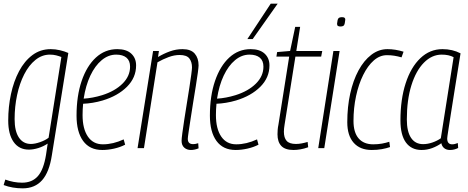

<svg xmlns="http://www.w3.org/2000/svg" viewBox="-23 -811 2561 1051"><path d="M-3 202 6 172Q52 189 98 189Q153 189 184.5 153Q216 117 229 36L238 -25Q214 -9 186.5 -0.5Q159 8 135 8Q81 8 51.5 -34Q22 -76 22 -151Q22 -226 37 -296Q52 -366 81.5 -421.5Q111 -477 154.5 -509.5Q198 -542 255 -542Q280 -542 305.5 -536Q331 -530 351 -521L261 38Q247 131 207.5 175.5Q168 220 101 220Q45 220 -3 202ZM313 -499Q300 -504 284.5 -508Q269 -512 250 -512Q207 -512 171 -483Q135 -454 109.5 -404Q84 -354 70.5 -290.5Q57 -227 57 -159Q57 -93 80.5 -58Q104 -23 146 -23Q168 -23 196.5 -33Q225 -43 243 -57Z M662 -19Q635 -5 601.5 2.5Q568 10 537 10Q468 10 432 -39.5Q396 -89 396 -178Q396 -286 424 -368Q452 -450 502 -496Q552 -542 619 -542Q669 -542 695.5 -517.5Q722 -493 722 -453Q722 -386 672 -336Q622 -286 539 -261Q512 -253 484.5 -248.5Q457 -244 432 -243Q429 -213 429 -181Q429 -106 458 -63.5Q487 -21 540 -21Q596 -21 654 -48ZM613 -512Q570 -512 533.5 -481.5Q497 -451 471.5 -397Q446 -343 435 -271Q484 -274 536 -290Q606 -312 647.5 -353Q689 -394 689 -446Q689 -479 669 -495.5Q649 -512 613 -512Z M815 -532H847L842 -499Q874 -518 907.5 -530Q941 -542 976 -542Q1022 -542 1043 -517.5Q1064 -493 1064 -453Q1064 -444 1060 -413.5Q1056 -383 1049 -340.5Q1042 -298 1034.5 -251Q1027 -204 1020.5 -161.5Q1014 -119 1009.5 -89Q1005 -59 1005 -51Q1005 -22 1034 -22Q1039 -22 1046 -23Q1053 -24 1062 -27L1064 1Q1052 6 1041.5 8Q1031 10 1022 10Q1000 10 985.5 -3Q971 -16 971 -40Q971 -51 975 -81.5Q979 -112 985.5 -154.5Q992 -197 999.5 -243Q1007 -289 1013.5 -331Q1020 -373 1024 -403Q1028 -433 1028 -442Q1028 -472 1013.5 -491Q999 -510 960 -510Q931 -510 900 -498.5Q869 -487 839 -470L765 0H730Z M1392 -19Q1365 -5 1331.5 2.5Q1298 10 1267 10Q1198 10 1162 -39.5Q1126 -89 1126 -178Q1126 -286 1154 -368Q1182 -450 1232 -496Q1282 -542 1349 -542Q1399 -542 1425.5 -517.5Q1452 -493 1452 -453Q1452 -386 1402 -336Q1352 -286 1269 -261Q1242 -253 1214.5 -248.5Q1187 -244 1162 -243Q1159 -213 1159 -181Q1159 -106 1188 -63.5Q1217 -21 1270 -21Q1326 -21 1384 -48ZM1343 -512Q1300 -512 1263.5 -481.5Q1227 -451 1201.5 -397Q1176 -343 1165 -271Q1214 -274 1266 -290Q1336 -312 1377.5 -353Q1419 -394 1419 -446Q1419 -479 1399 -495.5Q1379 -512 1343 -512ZM1331 -597 1459 -791H1497L1360 -597Z M1661 -34 1664 -5Q1642 3 1621.5 6.5Q1601 10 1584 10Q1538 10 1517 -12Q1496 -34 1496 -76Q1496 -87 1497 -100.5Q1498 -114 1501 -128L1560 -501H1490L1494 -526L1565 -532L1593 -664H1620L1599 -532H1741L1735 -501H1594L1535 -130Q1533 -118 1532 -108.5Q1531 -99 1531 -90Q1531 -57 1546 -40Q1561 -23 1597 -23Q1612 -23 1628 -26Q1644 -29 1661 -34Z M1850 -717Q1868 -717 1867 -703Q1865 -681 1860.5 -673.5Q1856 -666 1840 -666Q1832 -666 1827 -669Q1822 -672 1822 -681Q1824 -703 1829 -710Q1834 -717 1850 -717ZM1719 0 1802 -532H1836L1752 0Z M2012 10Q1948 10 1913 -29.5Q1878 -69 1878 -142Q1878 -226 1894 -298.5Q1910 -371 1939.5 -425.5Q1969 -480 2009.5 -511Q2050 -542 2098 -542Q2141 -542 2186 -528L2175 -497Q2154 -503 2135 -506Q2116 -509 2095 -509Q2056 -509 2023 -480Q1990 -451 1965 -400.5Q1940 -350 1926 -285Q1912 -220 1912 -149Q1912 -86 1940 -53.5Q1968 -21 2020 -21Q2046 -21 2068 -25Q2090 -29 2108 -35L2112 -6Q2092 1 2067 5.5Q2042 10 2012 10Z M2440 10Q2421 10 2408.5 0Q2396 -10 2393 -27Q2371 -11 2343 -0.5Q2315 10 2285 10Q2229 10 2199 -31Q2169 -72 2169 -152Q2169 -267 2197.5 -355Q2226 -443 2278 -492.5Q2330 -542 2399 -542Q2454 -542 2498 -519Q2479 -401 2466 -320Q2453 -239 2445 -187.5Q2437 -136 2432.5 -107.5Q2428 -79 2426.5 -67.5Q2425 -56 2425 -53Q2425 -21 2452 -21Q2466 -21 2483 -28L2485 -1Q2464 10 2440 10ZM2390 -54 2460 -498Q2434 -512 2395 -512Q2341 -512 2297.5 -468Q2254 -424 2229 -344Q2204 -264 2204 -157Q2204 -91 2227 -56.5Q2250 -22 2293 -22Q2318 -22 2344 -31Q2370 -40 2390 -54Z"/></svg>

Font: Georama SemiCondensed ExtraLight
Style: Italic
Weight: 200
Width: 4
Italic angle: -9°
Designer: Jean-Baptiste Levee
Foundry: Production Type
Version: Version 1.000